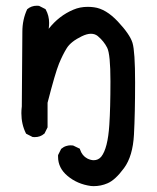

<svg xmlns="http://www.w3.org/2000/svg" viewBox="-20 -507 540 662"><path d="M180.2 33.7Q180.2 31.2 180.2 27.8L190.9 6.3Q199.7 -1 208 -3.4Q216.3 -5.9 221.9 -5.9Q227.5 -5.9 231.9 -5.4L255.4 5.9L255.9 8.3Q263.2 30.3 281.2 39.6Q293 45.4 303.2 45.4Q318.8 45.4 329.1 33.2Q351.6 4.9 356.9 -76.2Q360.8 -133.8 360.8 -226.8Q360.8 -319.8 349.6 -342.3Q338.4 -364.7 316.9 -382.8Q307.1 -390.6 293.5 -390.6Q279.8 -390.6 261.7 -381.8Q224.6 -363.8 210.4 -341.3Q196.3 -318.8 183.3 -287.1Q170.4 -255.4 144 -152.8V-67.9L133.3 -46.4L132.3 -45.9Q119.1 -34.2 99.6 -34.2Q96.7 -34.2 92.3 -34.7L70.3 -45.9L69.3 -47.4Q53.7 -78.6 53.7 -116.7Q53.7 -127.9 55.2 -140.1L57.1 -397.5Q57.1 -439.5 73.7 -475.1Q87.9 -487.3 107.4 -487.3Q110.4 -487.3 114.7 -486.8L136.7 -475.6L137.7 -474.1Q149.4 -453.1 149.4 -427.7Q149.4 -418.5 147.9 -407.7Q183.1 -452.6 232.9 -473.6Q255.4 -483.4 282.7 -483.4Q293.5 -483.4 304.2 -481.9Q345.2 -476.6 386.5 -432.6Q427.7 -388.7 436.8 -359.4Q445.8 -330.1 445.8 -222.7Q445.8 -116.2 441.9 -43Q438 31.2 407.7 72.5Q377.4 113.8 350.6 125Q328.1 134.8 302.7 134.8Q296.9 134.8 293.5 134.3Q246.6 127.9 212.9 99.6Q180.2 72.3 180.2 33.7Z"/></svg>

Font: Bakudai
Style: Medium
Weight: 500
Version: Version 1.48